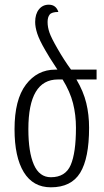

<svg xmlns="http://www.w3.org/2000/svg" viewBox="-20 -789 445 819"><path d="M392 -450H306Q336 -399 348 -349.5Q360 -300 360 -244Q360 -114 322 -52Q284 10 197 10Q121 10 81.5 -54.5Q42 -119 42 -238Q42 -364 90.5 -428Q139 -492 216 -492H225Q186 -551 173 -575Q148 -618 139 -645.5Q130 -673 130 -695Q130 -729 146 -749Q162 -769 188 -769Q219 -769 229 -738Q201 -738 192 -727Q183 -716 183 -695Q183 -673 191 -650Q199 -627 225 -582Q253 -533 283 -492H392ZM304 -244Q304 -299 291.5 -348.5Q279 -398 247 -450H227Q101 -450 101 -238Q101 -140 124.5 -86.5Q148 -33 197 -33Q259 -33 281.5 -85Q304 -137 304 -244Z"/></svg>

Font: Noto Serif Armenian Light Cond
Style: Regular
Weight: 300
Width: 3
Designer: Monotype Design team
Foundry: Monotype Imaging Inc.
Version: Version 1.000